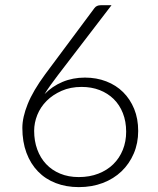

<svg xmlns="http://www.w3.org/2000/svg" viewBox="-20 -728 620 755"><path d="M314 -422.9Q359.4 -422.9 397.9 -408Q436.5 -393.1 464.1 -365.7Q491.7 -338.4 507.6 -299.8Q523.4 -261.2 523.4 -212.9Q523.4 -165 506.1 -124.5Q488.8 -84 458 -54.4Q427.2 -24.9 384.3 -8.5Q341.3 7.8 290 7.8Q240.2 7.8 199.2 -8.1Q158.2 -23.9 129.2 -54Q100.1 -84 84 -127.2Q67.9 -170.4 67.9 -225.1Q67.9 -266.6 88.9 -318.8Q109.9 -371.1 157.7 -436L351.1 -695.8Q359.4 -707.5 376.5 -707.5H418.5L207.5 -432.1Q191.9 -411.6 179 -393.6Q166 -375.5 155.3 -357.9Q185.1 -388.7 225.6 -405.8Q266.1 -422.9 314 -422.9ZM114.3 -213.4Q114.3 -173.8 126.5 -140.4Q138.7 -106.9 161.4 -82.8Q184.1 -58.6 216.6 -45.2Q249 -31.7 289.6 -31.7Q332.5 -31.7 366.9 -45.2Q401.4 -58.6 425.5 -82.3Q449.7 -106 462.9 -138.7Q476.1 -171.4 476.1 -210Q476.1 -250.5 463.1 -283.2Q450.2 -315.9 427 -338.6Q403.8 -361.3 371.8 -373.8Q339.8 -386.2 300.8 -386.2Q256.8 -386.2 222.2 -370.8Q187.5 -355.5 163.3 -331.3Q139.2 -307.1 126.7 -276.1Q114.3 -245.1 114.3 -213.4Z"/></svg>

Font: Kantumruy Light
Style: Regular
Weight: 300
Foundry: Sovichet Tep
Version: Version 1.3000